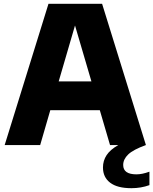

<svg xmlns="http://www.w3.org/2000/svg" viewBox="-20 -760 803 1006"><path d="M763 139.5V210Q719 226 668.5 226Q594.5 226 557 197.2Q519.5 168.5 519.5 117.5Q519.5 82 538.5 53Q557.5 24 600 0H556.5L503 -182.5H243.5L190.5 0H4.5L234 -740H515L744.5 0Q678 24 651.8 49.2Q625.5 74.5 625.5 104.5Q625.5 153.5 695 153.5Q725 153.5 763 139.5ZM287.5 -333.5H459L373 -626.5Z"/></svg>

Font: Encode Sans ExtraBold
Style: Regular
Weight: 800
Designer: Multiple Designers
Foundry: Impallari Type
Version: Version 2.000